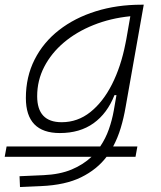

<svg xmlns="http://www.w3.org/2000/svg" viewBox="-63 -542 669 797"><path d="M-43.5 108.9 -35.6 65.9H353Q375.5 32.7 388.9 -5.4Q402.3 -43.5 409.2 -82.5L420.4 -147H412.1Q382.3 -71.3 325.4 -30.5Q268.6 10.3 185.5 10.3Q44.4 10.3 44.4 -135.3Q44.4 -223.1 80.6 -294.7Q116.7 -366.2 181.9 -417Q247.1 -467.8 334.5 -495.1Q421.9 -522.5 524.4 -522.5H533.7L458.5 -98.1Q450.7 -52.2 438.2 -11Q425.8 30.3 406.7 65.9H507.3L499.5 108.9H379.4Q339.4 161.6 273.9 193.8Q208.5 226.1 107.9 230.5L20 234.4L18.1 189.5L117.7 185.1Q185.5 182.1 234.4 161.6Q283.2 141.1 316.9 108.9ZM478 -474.6Q395.5 -466.3 325 -438Q254.4 -409.7 202.1 -365.5Q149.9 -321.3 120.6 -264.6Q91.3 -208 91.3 -142.6Q91.3 -34.7 192.9 -34.7Q259.3 -34.7 312 -76.7Q364.7 -118.7 401.9 -192.1Q439 -265.6 457.5 -359.9L461.4 -379.4Z"/></svg>

Font: Cascadia Mono NF ExtraLight
Style: Italic
Weight: 200
Italic angle: -10°
Monospace: yes
Designer: Aaron Bell
Foundry: Saja Typeworks
Version: Version 2404.023; ttfautohint (v1.8.4)